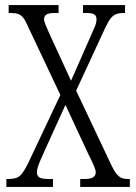

<svg xmlns="http://www.w3.org/2000/svg" viewBox="-20 -734 536 754"><path d="M5 0V-31H11Q31 -31 44 -35.5Q57 -40 67 -53Q77 -66 89 -90L217 -361L89 -632Q80 -653 71.5 -664Q63 -675 51.5 -679Q40 -683 22 -683H14V-714H210V-683H196Q169 -683 161 -676Q153 -669 153 -659Q153 -650 160.5 -632.5Q168 -615 177 -595L259 -417L337 -594Q346 -614 352.5 -629.5Q359 -645 359 -658Q359 -672 350 -677.5Q341 -683 318 -683H306V-714H471V-683H464Q448 -683 436 -678.5Q424 -674 414 -661Q404 -648 392 -622L279 -378L419 -82Q429 -61 438.5 -50Q448 -39 458 -35Q468 -31 482 -31H490V0H295V-31H310Q336 -31 346 -38Q356 -45 356 -57Q356 -66 349.5 -81.5Q343 -97 325 -133L237 -322L157 -146Q146 -122 139 -105.5Q132 -89 128.5 -78Q125 -67 125 -57Q125 -44 134.5 -37.5Q144 -31 172 -31H188V0Z"/></svg>

Font: Noto Serif Khmer ExtraCondensed Light
Style: Regular
Weight: 300
Width: 2
Designer: Danh Hong and the Monotype Design Team
Foundry: Monotype Imaging Inc.
Version: Version 2.004